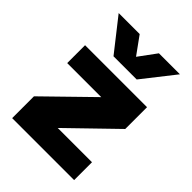

<svg xmlns="http://www.w3.org/2000/svg" viewBox="-210 -829 931 931"><g transform="rotate(45 255.5 -363.0)"><path d="M338 -559.5H179L48.5 -725.5H192.5L258 -635L324.5 -725.5H468.5ZM43.5 -500H468.5V-350.5L233.5 -122.5H468.5V0H43.5V-149.5L277 -377.5H43.5Z"/></g></svg>

Font: Overused Grotesk ExtraBold
Style: Regular
Weight: 800
Version: Version 0.004